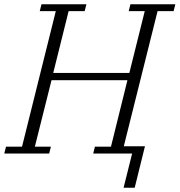

<svg xmlns="http://www.w3.org/2000/svg" viewBox="-35 -718 840 898"><path d="M583 0H401L409 -32H484L561 -343H206L128 -32H203L195 0H-15L-7 -32H68L226 -666H151L159 -698H369L361 -666H286L214 -377H570L642 -666H567L575 -698H785L777 -666H702L544 -34H643L595 160H543Z"/></svg>

Font: IBM Plex Serif Light
Style: Italic
Weight: 300
Italic angle: -14°
Designer: Mike Abbink, Paul van der Laan, Pieter van Rosmalen
Foundry: Bold Monday
Version: Version 3.001